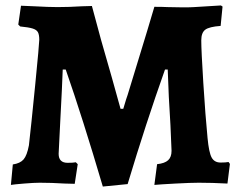

<svg xmlns="http://www.w3.org/2000/svg" viewBox="-20 -670 878 704"><path d="M221 -415H210Q208 -355 201 -226L195 -106Q195 -73 228 -73Q248 -73 258 -75L265 -68L254 4L217 3Q168 0 126 0Q105 0 68.5 3Q32 6 20 8L27 -67Q54 -71 66.5 -85.5Q79 -100 86 -137Q94 -206 109 -358Q124 -510 124 -524Q124 -543 119 -552Q114 -561 99.5 -565.5Q85 -570 54 -573L47 -580L57 -649L105 -647Q159 -644 191 -644Q234 -644 281 -647L317 -648Q348 -529 390 -386L422 -271H432Q445 -315 448 -322Q459 -359 490 -459.5Q521 -560 546 -645Q577 -645 594 -644L651 -643Q679 -643 692 -644Q716 -645 790 -650L796 -646L789 -575Q747 -572 732.5 -561Q718 -550 718 -522Q718 -485 725.5 -365.5Q733 -246 741 -164Q746 -111 756 -92.5Q766 -74 789 -74Q808 -74 818 -76L823 -69L814 3Q757 0 709 0Q680 0 624 3Q568 6 546 8L556 -68Q584 -71 596.5 -82.5Q609 -94 609 -117L605 -211Q598 -317 595 -415H585Q515 -218 448 5L357 14Q283 -237 221 -415Z"/></svg>

Font: Alegreya SC ExtraBold
Style: Regular
Weight: 800
Designer: Juan Pablo del Peral
Foundry: Huerta Tipografica
Version: Version 2.007; ttfautohint (v1.6)